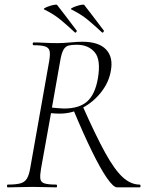

<svg xmlns="http://www.w3.org/2000/svg" viewBox="-20 -808 648 828"><path d="M14 0Q10 0 10 -6Q10 -12 14 -12Q48 -12 67 -17Q86 -22 95.5 -37Q105 -52 110 -81L192 -544Q197 -573 194 -587.5Q191 -602 175.5 -607.5Q160 -613 125 -613Q121 -613 121 -619Q121 -625 125 -625Q146 -625 172.5 -623.5Q199 -622 228 -622Q251 -622 283 -625Q315 -628 335 -628Q406 -628 437.5 -594.5Q469 -561 458 -503Q450 -454 417 -411.5Q384 -369 337 -343.5Q290 -318 237 -318Q230 -318 219 -318.5Q208 -319 200 -320L157 -81Q152 -52 154 -37Q156 -22 172 -17Q188 -12 222 -12Q226 -12 226 -6Q226 0 223 0Q201 0 175.5 -1Q150 -2 119 -2Q91 -2 63 -1Q35 0 14 0ZM485 0Q469 0 441 -40.5Q413 -81 376.5 -155.5Q340 -230 297 -333L337 -349Q393 -223 433.5 -149.5Q474 -76 509 -44Q544 -12 582 -12Q586 -12 586 -6Q586 0 582 0Q545 0 521 0Q497 0 485 0ZM256 -340Q322 -340 356 -370.5Q390 -401 402 -469Q416 -550 388.5 -582.5Q361 -615 311 -615Q289 -615 275.5 -611.5Q262 -608 253.5 -593Q245 -578 239 -542L204 -344Q216 -343 230.5 -341.5Q245 -340 256 -340ZM419 -669Q388 -698 358.5 -722.5Q329 -747 288 -767Q283 -769 289.5 -773Q296 -777 307.5 -781Q319 -785 329.5 -787Q340 -789 343 -787Q365 -759 385 -732.5Q405 -706 427 -677Q430 -676 426.5 -670.5Q423 -665 419 -669ZM302 -669Q271 -698 241.5 -722.5Q212 -747 171 -767Q166 -769 172.5 -773Q179 -777 190.5 -781Q202 -785 212.5 -787Q223 -789 226 -787Q248 -759 268 -732.5Q288 -706 310 -677Q313 -676 309.5 -670.5Q306 -665 302 -669Z"/></svg>

Font: Cormorant Light
Style: Italic
Weight: 300
Italic angle: -10°
Designer: Christian Thalmann (Catharsis Fonts)
Foundry: Catharsis Fonts
Version: Version 4.000